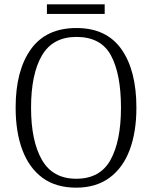

<svg xmlns="http://www.w3.org/2000/svg" viewBox="-20 -854 702 884"><path d="M331 10Q237 10 175.5 -35.5Q114 -81 83 -163.5Q52 -246 52 -359Q52 -529 122 -627Q192 -725 332 -725Q470 -725 539 -627.5Q608 -530 608 -358Q608 -246 577 -163.5Q546 -81 484 -35.5Q422 10 331 10ZM331 -31Q441 -31 489 -118Q537 -205 537 -358Q537 -513 491 -598.5Q445 -684 332 -684Q223 -684 173 -598.5Q123 -513 123 -358Q123 -205 173 -118Q223 -31 331 -31ZM196 -790V-834H462V-790Z"/></svg>

Font: Noto Serif Tamil SemiCondensed Light
Style: Regular
Weight: 300
Width: 4
Designer: Indian Type Foundry, Tom Grace, and the Monotype Design Team
Foundry: Monotype Imaging Inc.
Version: Version 2.004; ttfautohint (v1.8.4.7-5d5b)